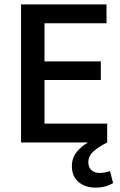

<svg xmlns="http://www.w3.org/2000/svg" viewBox="-20 -650 546 876"><path d="M76 -630H466V-544H183V-370H440V-285H183V-86H469V0Q431 19 407 40.5Q383 62 383 90Q383 113 397 126Q411 139 434 139Q448 139 460 136.5Q472 134 482 131L496 185Q463 206 415 206Q369 206 338.5 180.5Q308 155 308 108Q308 71 329.5 44Q351 17 379 2V0H76Z"/></svg>

Font: Ek Mukta Medium
Style: Regular
Weight: 500
Designer: Girish Dalvi and Yashodeep Gholap
Foundry: Ek Type
Version: Version 2.538;PS 1.002;hotconv 16.6.51;makeotf.lib2.5.65220;